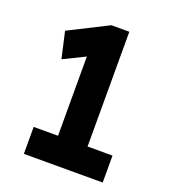

<svg xmlns="http://www.w3.org/2000/svg" viewBox="-131 -807 803 904"><g transform="rotate(20 271.0 -355.0)"><path d="M92 0V-135H214V-532L106 -479L76 -611L272 -710H362V-135H487V0Z"/></g></svg>

Font: Readex Pro SemiBold
Style: Regular
Weight: 600
Designer: Bonnie Shaver-Troup, Thomas Jockin
Foundry: Lexend
Version: Version 1.204; ttfautohint (v1.8.4.7-5d5b)